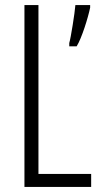

<svg xmlns="http://www.w3.org/2000/svg" viewBox="-20 -734 396 754"><path d="M76 0H338V-51H131V-714H76ZM334 -704V-714H276C274 -685 258 -584 252 -565V-552H281C301 -584 326 -665 334 -704Z"/></svg>

Font: Noto Sans Thai Looped ExtraCondensed Light
Style: Regular
Weight: 300
Width: 2
Designer: Sasikarn Vongin, Ben Mitchell
Foundry: The Fontpad Ltd
Version: Version 1.001